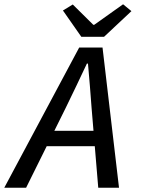

<svg xmlns="http://www.w3.org/2000/svg" viewBox="-48 -877 668 897"><path d="M-28 0 322 -655H431L508 0H411L380 -371Q376 -422 372 -475Q368 -528 363 -580H358Q333 -527 309 -476.5Q285 -426 259 -373L74 0ZM133 -194 150 -266H441L427 -194ZM332 -705 246 -828 292 -856 388 -761H392L527 -857L566 -825L438 -705Z"/></svg>

Font: Source Code Pro ExtraLight Medium
Style: Italic
Weight: 500
Italic angle: -11°
Monospace: yes
Version: Version 1.016;hotconv 1.0.116;makeotfexe 2.5.65601